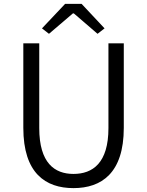

<svg xmlns="http://www.w3.org/2000/svg" viewBox="-20 -955 756 988"><path d="M358 13C502 13 617 -64 617 -297V-732H538V-296C538 -116 457 -60 358 -60C261 -60 182 -116 182 -296V-732H100V-297C100 -64 214 13 358 13ZM232 -781 355 -886H360L482 -781L518 -809L400 -935H315L196 -809Z"/></svg>

Font: Noto Sans CJK SC DemiLight
Style: Regular
Weight: 350
Designer: Ryoko NISHIZUKA 西塚涼子 (kana, bopomofo & ideographs); Paul D. Hunt (Latin, Greek & Cyrillic); Sandoll Communications 산돌커뮤니
Foundry: Adobe
Version: Version 2.004;hotconv 1.0.118;makeotfexe 2.5.65603